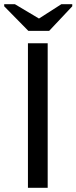

<svg xmlns="http://www.w3.org/2000/svg" viewBox="-41 -894 364 914"><path d="M92 0V-688H186V0ZM193 -747H94L-21 -864V-874H30L144 -806H145L251 -874H303V-864Z"/></svg>

Font: Libra Sans
Style: Regular
Weight: 400
Foundry: Context Ltd
Version: Version 1.000; ttfautohint (v1.3)